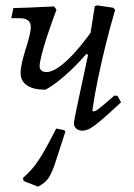

<svg xmlns="http://www.w3.org/2000/svg" viewBox="-20 -476 501 717"><path d="M150 -141Q105 -141 81 -157Q57 -173 57 -204Q57 -221 62.5 -244.5Q68 -268 76 -293Q84 -318 89.5 -340Q95 -362 95 -375Q95 -392 84.5 -400Q74 -408 53 -408H22L30 -446Q49 -446 83 -447.5Q117 -449 182 -452L191 -440Q173 -392 158.5 -348.5Q144 -305 136 -273.5Q128 -242 128 -230Q128 -207 154 -207Q184 -207 231.5 -251.5Q279 -296 335 -377L326 -266L302 -274Q276 -244 249 -218Q222 -192 197 -172.5Q172 -153 150 -141ZM288 12Q274 12 265 4.5Q256 -3 256 -16Q256 -18 256.5 -21Q257 -24 259 -35.5Q261 -47 267 -75.5Q273 -104 284.5 -157Q296 -210 314 -295L315 -334L334 -453L343 -456L403 -447L410 -439Q393 -382 376 -314Q359 -246 345.5 -180.5Q332 -115 325 -64L328 -60Q333 -60 339.5 -63.5Q346 -67 361.5 -80Q377 -93 407 -119L419 -118L432 -94Q386 -51 359 -28Q332 -5 316.5 3.5Q301 12 288 12ZM122 221 68 200 66 188Q87 170 104 149.5Q121 129 141 95Q161 61 190 4L220 10L224 16L187 130Q174 170 161 189Q148 208 122 221Z"/></svg>

Font: Alegreya
Style: Italic
Weight: 400
Italic angle: -7°
Designer: Juan Pablo del Peral
Foundry: Huerta Tipografica
Version: Version 2.009